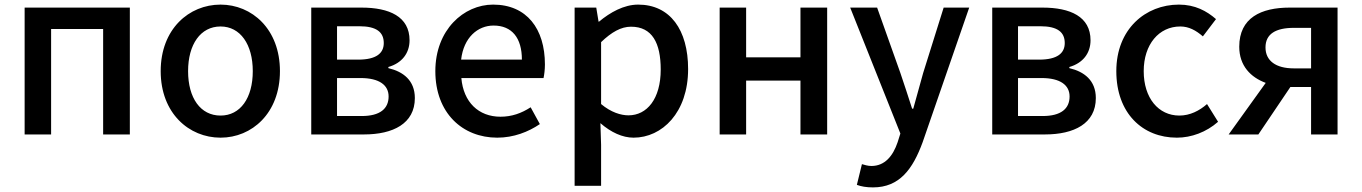

<svg xmlns="http://www.w3.org/2000/svg" viewBox="-20 -584 5916 834"><path d="M87 0H202V-458H428V0H544V-551H87Z M938 14C1074 14 1196 -92 1196 -275C1196 -458 1074 -564 938 -564C801 -564 678 -458 678 -275C678 -92 801 14 938 14ZM938 -82C851 -82 797 -158 797 -275C797 -391 851 -469 938 -469C1024 -469 1078 -391 1078 -275C1078 -158 1024 -82 938 -82Z M1332 0H1561C1687 0 1782 -47 1782 -158C1782 -235 1731 -273 1667 -288V-293C1726 -310 1759 -353 1759 -409C1759 -512 1671 -551 1550 -551H1332ZM1444 -325V-470H1541C1616 -470 1647 -444 1647 -397C1647 -353 1615 -325 1536 -325ZM1444 -80V-245H1546C1628 -245 1668 -214 1668 -165C1668 -112 1631 -80 1551 -80Z M2140 14C2211 14 2275 -11 2325 -45L2285 -118C2245 -92 2203 -77 2154 -77C2059 -77 1993 -140 1984 -245H2341C2344 -259 2347 -281 2347 -304C2347 -459 2268 -564 2122 -564C1994 -564 1871 -454 1871 -275C1871 -93 1989 14 2140 14ZM1983 -325C1994 -421 2055 -473 2124 -473C2204 -473 2247 -419 2247 -325Z M2476 223H2591V45L2588 -49C2634 -9 2684 14 2732 14C2856 14 2969 -95 2969 -284C2969 -454 2891 -564 2752 -564C2690 -564 2630 -530 2582 -490H2580L2570 -551H2476ZM2710 -83C2677 -83 2634 -96 2591 -132V-401C2637 -445 2678 -468 2721 -468C2813 -468 2850 -397 2850 -282C2850 -154 2790 -83 2710 -83Z M3106 0H3221V-234H3457V0H3573V-551H3457V-335H3221V-551H3106Z M3772 230C3887 230 3945 151 3988 33L4190 -551H4079L3990 -267C3976 -217 3961 -163 3947 -112H3942C3925 -164 3908 -218 3891 -267L3790 -551H3673L3891 -4L3879 34C3859 93 3824 137 3765 137C3750 137 3734 132 3724 129L3702 219C3721 226 3743 230 3772 230Z M4290 0H4519C4645 0 4740 -47 4740 -158C4740 -235 4689 -273 4625 -288V-293C4684 -310 4717 -353 4717 -409C4717 -512 4629 -551 4508 -551H4290ZM4402 -325V-470H4499C4574 -470 4605 -444 4605 -397C4605 -353 4573 -325 4494 -325ZM4402 -80V-245H4504C4586 -245 4626 -214 4626 -165C4626 -112 4589 -80 4509 -80Z M5092 14C5155 14 5220 -10 5271 -55L5223 -132C5190 -103 5149 -82 5103 -82C5012 -82 4948 -158 4948 -275C4948 -391 5014 -469 5107 -469C5144 -469 5175 -452 5205 -426L5262 -501C5222 -536 5171 -564 5101 -564C4956 -564 4829 -458 4829 -275C4829 -92 4943 14 5092 14Z M5600 -287C5522 -287 5477 -320 5477 -378C5477 -437 5522 -463 5600 -463H5675V-287ZM5317 0H5446L5585 -206H5586H5675V0H5790V-551H5582C5458 -551 5363 -507 5363 -381C5363 -298 5413 -248 5478 -224Z"/></svg>

Font: Noto Sans CJK SC Medium
Style: Regular
Weight: 500
Designer: Ryoko NISHIZUKA 西塚涼子 (kana, bopomofo & ideographs); Paul D. Hunt (Latin, Greek & Cyrillic); Sandoll Communications 산돌커뮤니
Foundry: Adobe
Version: Version 2.004;hotconv 1.0.118;makeotfexe 2.5.65603